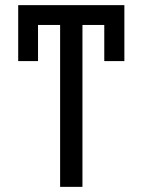

<svg xmlns="http://www.w3.org/2000/svg" viewBox="-20 -727 555 747"><path d="M300.8 0H213.9V-707H300.8ZM463.9 -629.9H50.8V-707H463.9ZM463.9 -489.3H385.7V-707H463.9ZM127.9 -489.3H50.8V-707H127.9Z"/></svg>

Font: Pretendard JP Variable
Style: Regular
Weight: 400
Designer: Base glyphs from Inter by Rasmus Andersson; Hangul glyphs from Noto Sans CJK(Source Han Sans) by Jang Soo-young and Kang
Foundry: Kil Hyung-jin
Version: Version 1.307;Glyphs 3.2 (3192)